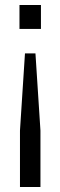

<svg xmlns="http://www.w3.org/2000/svg" viewBox="-20 -545 242 769"><path d="M122 -331 142 -22V204H60V-22L80 -331ZM144 -525V-429H58V-525Z"/></svg>

Font: Hubot Sans
Style: Regular
Weight: 400
Designer: Deni Anggara
Foundry: GitHub, Inc., Subsidiary of Microsoft Corporation
Version: Version 2.000